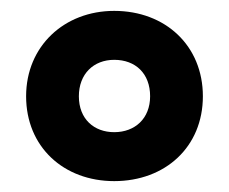

<svg xmlns="http://www.w3.org/2000/svg" viewBox="-20 -837 421 353"><path d="M190 -504C284 -504 353 -567 353 -660C353 -753 284 -817 190 -817C98 -817 28 -752 28 -660C28 -567 97 -504 190 -504ZM190 -594C153 -594 125 -618 125 -660C125 -701 152 -727 190 -727C229 -727 256 -702 256 -660C256 -619 228 -594 190 -594Z"/></svg>

Font: Noto Sans Kannada UI Condensed ExtraBold
Style: Regular
Weight: 800
Width: 3
Designer: Jelle Bosma - Monotype Design Team
Foundry: Monotype Imaging Inc.
Version: Version 2.005